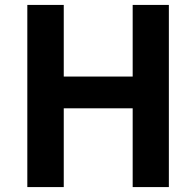

<svg xmlns="http://www.w3.org/2000/svg" viewBox="-20 -760 797 780"><path d="M91 0H239V-320H519V0H666V-740H519V-449H239V-740H91Z"/></svg>

Font: Source Han Sans Old Style Bold
Style: Regular
Weight: 700
Designer: Ryoko NISHIZUKA (kana & ideographs); Paul D. Hunt (Latin, Greek & Cyrillic); Wenlong ZHANG (bopomofo); Sandoll Communica
Foundry: Adobe Systems Incorporated
Version: Version 1.004;PS 1.004;hotconv 1.0.81;makeotf.lib2.5.63406